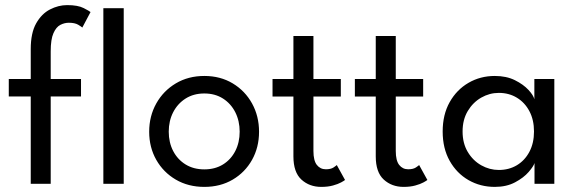

<svg xmlns="http://www.w3.org/2000/svg" viewBox="-20 -720 2256 752"><path d="M14.4 -410.5H100.4V-527.8Q100.4 -590.8 121.6 -628.4Q142.9 -666.1 175.8 -683Q208.6 -700 243.1 -700Q285 -700 307.6 -688.4Q330.3 -676.8 334.6 -672.8L302.4 -612.1Q299.6 -615 286.4 -623Q273.2 -630.9 249.6 -630.9Q232.6 -630.9 216.4 -622.6Q200.1 -614.3 189.4 -590.2Q178.6 -566.1 178.6 -518.6V-410.5H297.3V-342.3H178.6V0H100.4V-342.3H14.4ZM464.6 0H384.8V-688H464.6Z M780.3 12Q717.4 12 668.6 -16.5Q619.9 -45 592.1 -93.9Q564.3 -142.9 564.3 -204Q564.3 -265.1 592.1 -314.8Q619.9 -364.4 668.6 -393.4Q717.4 -422.5 780.3 -422.5Q843.1 -422.5 891.5 -393.4Q939.8 -364.4 967.2 -314.8Q994.6 -265.1 994.6 -204Q994.6 -142.9 967.2 -93.9Q939.8 -45 891.5 -16.5Q843.1 12 780.3 12ZM780.3 -56.6Q822.1 -56.6 853.3 -75.8Q884.4 -95.1 901.6 -128.6Q918.7 -162.1 918.7 -204.3Q918.7 -246.4 901.6 -280.3Q884.4 -314.2 853.3 -334.1Q822.1 -353.9 780.3 -353.9Q738.4 -353.9 707 -334.1Q675.6 -314.2 658.2 -280.3Q640.9 -246.4 640.9 -204.3Q640.9 -162.1 658.2 -128.6Q675.6 -95.1 707 -75.8Q738.4 -56.6 780.3 -56.6Z M1047.4 -410.5H1129.2V-579H1207.6V-410.5H1314.9V-341.9H1207.6V-128.6Q1207.6 -90.9 1221 -74Q1234.4 -57 1256.1 -57Q1275.7 -57 1286.4 -64.1Q1297.1 -71.3 1299.1 -73.6L1331.4 -15.1Q1328.4 -12.4 1316.1 -5.6Q1303.9 1.1 1284.2 6.5Q1264.5 12 1238.2 12Q1191.9 12 1160.5 -16.7Q1129.2 -45.4 1129.2 -107.6V-341.9H1047.4Z M1369.9 -410.5H1451.7V-579H1530.1V-410.5H1637.4V-341.9H1530.1V-128.6Q1530.1 -90.9 1543.5 -74Q1556.9 -57 1578.6 -57Q1598.2 -57 1608.9 -64.1Q1619.6 -71.3 1621.6 -73.6L1653.9 -15.1Q1650.9 -12.4 1638.6 -5.6Q1626.4 1.1 1606.7 6.5Q1587 12 1560.7 12Q1514.4 12 1483 -16.7Q1451.7 -45.4 1451.7 -107.6V-341.9H1369.9Z M2073.5 0V-81.4Q2069.9 -68.9 2050.5 -46.4Q2031.1 -23.9 1997.5 -6Q1963.9 12 1917.9 12Q1861.4 12 1815 -14.6Q1768.6 -41.3 1741.2 -90.1Q1713.8 -138.9 1713.8 -205Q1713.8 -271.1 1741.2 -319.9Q1768.6 -368.7 1815 -395.6Q1861.4 -422.5 1917.9 -422.5Q1963.3 -422.5 1996.6 -406Q2029.9 -389.4 2049.7 -368Q2069.4 -346.6 2072.9 -331.4V-410.5H2151.1V0ZM1791.8 -205Q1791.8 -158.7 1812.1 -124.8Q1832.4 -90.9 1864.9 -72.6Q1897.4 -54.3 1933.8 -54.3Q1973.4 -54.3 2004.5 -72.9Q2035.6 -91.6 2053.5 -125.5Q2071.5 -159.4 2071.5 -205Q2071.5 -250.6 2053.5 -284.5Q2035.6 -318.4 2004.5 -337.3Q1973.4 -356.2 1933.8 -356.2Q1897.4 -356.2 1864.9 -337.7Q1832.4 -319.1 1812.1 -285.2Q1791.8 -251.3 1791.8 -205Z"/></svg>

Font: League Spartan Extralight
Style: Regular
Weight: 200
Foundry: The League of Moveable Type
Version: Version 2.300; ttfautohint (v1.8.3)